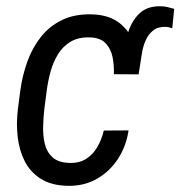

<svg xmlns="http://www.w3.org/2000/svg" viewBox="-20 -584 577 614"><path d="M423.3 -346.7H366.2L375.5 -414.6Q379.4 -449.2 390.9 -483.9Q402.3 -518.6 426.5 -541.5Q450.7 -564.5 492.7 -564Q504.4 -564 515.1 -561.5Q525.9 -559.1 537.1 -555.7L530.8 -493.7Q525.4 -495.1 520.5 -496.6Q515.6 -498 510.3 -498Q485.4 -499 470 -486.8Q454.6 -474.6 446 -455.3Q437.5 -436 434.1 -415ZM202.1 -63Q233.9 -62 255.9 -76.2Q277.8 -90.3 291.5 -114.3Q305.2 -138.2 312 -166.5L391.1 -167Q383.8 -117.2 357.7 -76.7Q331.5 -36.1 290.5 -12.5Q249.5 11.2 197.3 10.3Q144.5 9.3 110.8 -12Q77.1 -33.2 59.3 -68.1Q41.5 -103 36.6 -146Q31.7 -189 37.1 -234.4L44.9 -293.9Q51.3 -342.3 67.4 -387Q83.5 -431.6 111.1 -466.3Q138.7 -501 179 -520.3Q219.2 -539.6 273.9 -538.1Q329.1 -536.6 362.8 -509.8Q396.5 -482.9 411.1 -439.7Q425.8 -396.5 423.8 -346.2L344.2 -346.7Q345.2 -374 340.1 -400.6Q335 -427.2 318.4 -445.1Q301.8 -462.9 269 -464.4Q231.9 -465.8 206.8 -451.2Q181.6 -436.5 166 -411.4Q150.4 -386.2 141.8 -355.5Q133.3 -324.7 129.4 -293.9L121.6 -233.9Q118.7 -207.5 117.9 -178.2Q117.2 -148.9 123.5 -123Q129.9 -97.2 148.4 -80.6Q167 -64 202.1 -63Z"/></svg>

Font: Roboto Condensed
Style: Italic
Weight: 400
Italic angle: -12°
Designer: Christian Robertson
Foundry: Google
Version: Version 3.0